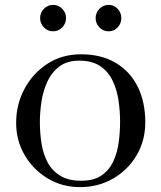

<svg xmlns="http://www.w3.org/2000/svg" viewBox="-20 -761 660 785"><path d="M471 -264Q471 -307 464.5 -350.5Q458 -394 440.5 -431Q423 -468 390 -490.5Q357 -513 304 -513Q254 -513 222.5 -489Q191 -465 173.5 -427Q156 -389 149.5 -345Q143 -301 143 -262Q143 -219 149.5 -176Q156 -133 174 -98.5Q192 -64 225.5 -43Q259 -22 312 -22Q364 -22 395.5 -44Q427 -66 443.5 -102Q460 -138 465.5 -180.5Q471 -223 471 -264ZM574 -261Q574 -186 538.5 -126Q503 -66 442.5 -31Q382 4 307 4Q234 4 175 -31.5Q116 -67 81 -126.5Q46 -186 46 -259Q46 -334 80 -397.5Q114 -461 173.5 -500Q233 -539 311 -539Q395 -539 454 -503.5Q513 -468 543.5 -405.5Q574 -343 574 -261ZM250 -687Q250 -665 234.5 -649Q219 -633 197 -633Q175 -633 159.5 -649Q144 -665 144 -687Q144 -709 159.5 -725Q175 -741 197 -741Q219 -741 234.5 -725Q250 -709 250 -687ZM476 -687Q476 -665 461 -649Q446 -633 424 -633Q402 -633 386.5 -649Q371 -665 371 -687Q371 -709 386.5 -725Q402 -741 424 -741Q446 -741 461 -725Q476 -709 476 -687Z"/></svg>

Font: Kaisei Decol
Style: Regular
Weight: 400
Designer: Font-Kai, 金井和夫
Foundry: KAZUO KANAI
Version: Version 5.003